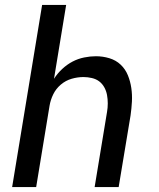

<svg xmlns="http://www.w3.org/2000/svg" viewBox="-20 -755 640 775"><path d="M29 0 150 -735H247L198 -437Q212 -459 231.5 -477Q251 -495 273 -506.5Q295 -518 319.5 -523Q344 -528 367 -528Q395 -528 421.5 -520Q448 -512 467 -494Q486 -476 496 -451.5Q506 -427 510 -400Q514 -373 512.5 -345Q511 -317 507 -289L459 0H362L412 -303Q415 -320 415 -337.5Q415 -355 412 -371.5Q409 -388 401 -402.5Q393 -417 380.5 -426.5Q368 -436 351 -440Q334 -444 317 -444Q293 -444 269 -437Q245 -430 225.5 -413.5Q206 -397 195 -374.5Q184 -352 180 -328L126 0Z"/></svg>

Font: Iosevka Custom Medium Oblique
Style: Regular
Weight: 500
Italic angle: -9°
Designer: Belleve Invis
Foundry: Belleve Invis
Version: Version 27.0.1